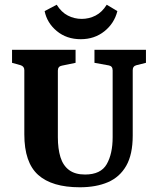

<svg xmlns="http://www.w3.org/2000/svg" viewBox="-20 -784 669 813"><path d="M598 -573V-518L558 -508Q542 -504 542 -487V-210Q542 -130 514.5 -82Q487 -34 437 -12.5Q387 9 318 9Q200 9 141.5 -43.5Q83 -96 83 -215V-487Q83 -503 67 -508L31 -518V-573H300V-518L242 -506Q225 -503 225 -485V-203Q225 -154 236 -118.5Q247 -83 272.5 -64Q298 -45 340 -45Q407 -45 432 -89Q457 -133 457 -203V-486Q457 -504 441 -507L380 -518V-573ZM322 -618Q262 -618 220.5 -652.5Q179 -687 169 -737L220 -764Q240 -732 267.5 -718Q295 -704 326 -704Q357 -704 384.5 -718Q412 -732 432 -764L477 -737Q464 -685 422 -651.5Q380 -618 322 -618Z"/></svg>

Font: Rasa
Style: Regular
Weight: 400
Designer: Anna Giedrys (Yrsa+Rasa design), David Brezina (Yrsa art-direction, Rasa art-direction, design)
Foundry: Rosetta Type Foundry
Version: Version 2.004